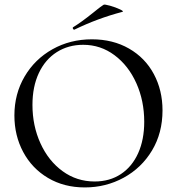

<svg xmlns="http://www.w3.org/2000/svg" viewBox="-20 -808 772 840"><path d="M43 -303Q43 -397 87.5 -473Q132 -549 209.5 -592.5Q287 -636 382 -636Q474 -636 544.5 -595.5Q615 -555 653 -484Q691 -413 691 -325Q691 -226 645 -149.5Q599 -73 521 -30.5Q443 12 351 12Q260 12 190 -29.5Q120 -71 81.5 -143Q43 -215 43 -303ZM611 -275Q611 -367 576.5 -444Q542 -521 481 -566.5Q420 -612 344 -612Q279 -612 228.5 -580Q178 -548 150 -488.5Q122 -429 122 -349Q122 -258 157 -181Q192 -104 254 -59Q316 -14 394 -14Q460 -14 509 -46.5Q558 -79 584.5 -138Q611 -197 611 -275ZM305 -678Q301 -678 299 -682.5Q297 -687 300 -689Q336 -711 387 -752Q396 -759 407 -768Q418 -777 433 -787Q437 -790 461.5 -783Q486 -776 505 -767Q524 -758 515 -756Q408 -728 307 -679Z"/></svg>

Font: Cormorant Upright Medium
Style: Regular
Weight: 500
Designer: Christian Thalmann (Catharsis Fonts)
Foundry: Catharsis Fonts
Version: Version 3.302